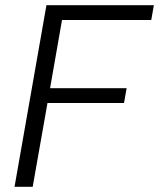

<svg xmlns="http://www.w3.org/2000/svg" viewBox="-20 -720 613 740"><path d="M36 0 159 -700H573L563 -643H219L173 -380H468L458 -323H163L106 0Z"/></svg>

Font: DM Sans 12pt Light
Style: Italic
Weight: 300
Italic angle: -10°
Version: Version 4.004;gftools[0.9.30]